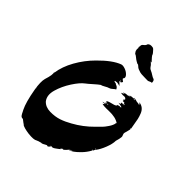

<svg xmlns="http://www.w3.org/2000/svg" viewBox="-239 -946 1097 1097"><g transform="rotate(45 309.0 -397.5)"><path d="M399 -751.4Q401.9 -749.5 405.7 -744.8Q409.5 -740 412.9 -734.8Q416.2 -729.5 422.9 -725.2Q429.5 -721 435.2 -719Q437.1 -719 451 -710Q464.8 -701 470.5 -700Q480 -698.1 481.9 -681.9Q481.9 -677.1 480 -676.2Q475.2 -677.1 466.7 -672.4Q458.1 -667.6 453.3 -668.6Q450.5 -668.6 433.3 -669Q416.2 -669.5 405.7 -670Q395.2 -670.5 381 -676.2Q367.6 -680 359 -689.5Q357.1 -691.4 356.2 -691.4L355.2 -692.4Q354.3 -694.3 349.5 -695.2Q347.6 -695.2 346.7 -695.2Q324.8 -705.7 306.7 -721.9Q305.7 -722.9 297.1 -726.7Q295.2 -729.5 291.9 -733.8Q288.6 -738.1 288.1 -740Q287.6 -741.9 286.2 -748.1Q284.8 -754.3 286.7 -761.9Q286.7 -763.8 284.8 -766.7Q282.9 -769.5 284.8 -772.4Q285.7 -774.3 286.2 -776.2Q286.7 -778.1 286.2 -779.5Q285.7 -781 285.7 -782.4Q285.7 -783.8 286.7 -785.7Q287.6 -788.6 289.5 -790.5Q290.5 -792.4 293.3 -794.3Q296.2 -796.2 299 -799Q301.9 -801.9 302.9 -802.9Q307.6 -808.6 307.6 -811.4L308.6 -814.3Q318.1 -828.6 343.8 -822.9Q348.6 -821 353.3 -815.7Q358.1 -810.5 363.8 -803.8Q369.5 -797.1 369.5 -796.2Q369.5 -791.4 377.6 -781.4Q385.7 -771.4 392.9 -764.3Q400 -757.1 399 -757.6Q398.1 -758.1 396.2 -758.1L390.5 -759ZM580 -401.9Q581.9 -401.9 581.9 -403.8Q581.9 -405.7 582.9 -406.7Q582.9 -399 579 -385.7Q575.2 -372.4 573.3 -364.3Q571.4 -356.2 577.1 -344.8Q581 -339 576.2 -318.1Q576.2 -318.1 570.5 -297.1Q570.5 -272.4 556.7 -236.7Q542.9 -201 525.7 -179Q525.7 -179 525.7 -183.8Q524.8 -181 523.3 -177.1Q521.9 -173.3 520 -170Q518.1 -166.7 516.2 -162.9Q514.3 -163.8 514.8 -166.2Q515.2 -168.6 513.3 -169.5Q512.4 -161.9 513.3 -160Q499 -134.3 478.6 -113.3Q458.1 -92.4 444.8 -83.3Q431.4 -74.3 430.5 -75.2Q429.5 -80 433.3 -82.9Q431.4 -83.8 430 -80Q428.6 -76.2 425.2 -72.4Q421.9 -68.6 421 -69.5Q421.9 -74.3 424.8 -77.1L421.9 -75.2Q418.1 -73.3 412.4 -66.2Q406.7 -59 400.5 -53.8Q394.3 -48.6 390.5 -47.6V-51.4Q387.6 -49.5 385.2 -47.1Q382.9 -44.8 378.1 -42.9Q377.1 -41.9 381.9 -41Q380 -39 373.8 -34.3Q367.6 -29.5 364.3 -27.1Q361 -24.8 355.7 -21Q350.5 -17.1 345.2 -15.2Q340 -13.3 334.3 -12.4Q334.3 -14.3 335.2 -15.2Q334.3 -16.2 333.3 -17.1Q331.4 -10.5 323.8 -3.3Q316.2 3.8 310.5 0L317.1 -4.8Q316.2 -4.8 307.1 0.5Q298.1 5.7 289 10Q280 14.3 277.1 12.4L270.5 14.3Q263.8 16.2 256.7 18.6Q249.5 21 248.6 21.9Q235.2 31.4 190.5 26.7Q146.7 21 130.5 9.5Q135.2 9.5 136.2 9.5Q130.5 8.6 125.2 4.3Q120 0 113.3 -4.8Q106.7 -9.5 103.8 -12.4Q102.9 -9.5 106.7 -8.6Q100 -9.5 95.2 -11.9Q90.5 -14.3 87.1 -19.5Q83.8 -24.8 81.9 -28.1Q80 -31.4 76.7 -38.6Q73.3 -45.7 71.4 -48.6Q51.4 -88.6 36.2 -175.2Q26.7 -232.4 34.3 -260Q50.5 -310.5 43.8 -324.8Q44.8 -324.8 46.7 -323.8Q54.3 -379 86.7 -436.7Q119 -494.3 165.7 -541Q232.4 -608.6 283.8 -627.6Q295.2 -631.4 313.8 -624.8Q332.4 -618.1 344.3 -605.2Q356.2 -592.4 350.5 -581.9Q341 -578.1 358.1 -566.7Q360 -565.7 361.9 -563.8Q356.2 -548.6 343.8 -553.3V-551.4Q358.1 -541 363.8 -531.4Q352.4 -538.1 333.3 -538.1Q335.2 -537.1 336.2 -535.2Q333.3 -537.1 325.7 -536.2L324.8 -534.3Q324.8 -532.4 324.8 -531.4Q326.7 -530.5 329.5 -530Q332.4 -529.5 335.2 -529Q338.1 -528.6 341 -527.6Q341.9 -524.8 342.9 -524.8Q359 -521 364.8 -505.7Q359 -503.8 349.5 -494.8Q340 -485.7 330.5 -482.9Q321.9 -481 306.7 -471.9Q291.4 -462.9 283.8 -461.9Q272.4 -454.3 249 -433.3Q225.7 -412.4 215.2 -404.8Q190.5 -386.7 161.4 -341.9Q132.4 -297.1 119 -250Q105.7 -202.9 128.6 -173.3Q150.5 -149.5 189 -149Q227.6 -148.6 258.6 -159Q289.5 -169.5 321 -187.6Q381.9 -221 430.5 -270.5Q450.5 -290.5 460 -300Q469.5 -309.5 483.3 -330Q497.1 -350.5 500 -367.6Q498.1 -368.6 497.1 -368.6Q501 -369.5 502.9 -371.4Q474.3 -391.4 421.9 -389.5Q376.2 -387.6 366.7 -393.3Q372.4 -393.3 378.1 -401.9Q363.8 -398.1 359 -401.9Q377.1 -403.8 382.9 -410.5Q377.1 -410.5 372.4 -406.7Q372.4 -409.5 372.9 -409.5Q373.3 -409.5 374.8 -409.5Q376.2 -409.5 378.6 -410.5Q381 -411.4 382.9 -413.3Q372.4 -413.3 372.4 -415.2Q378.1 -415.2 380 -418.1Q378.1 -418.1 375.2 -417.1Q373.3 -416.2 372.4 -416.2V-418.1Q377.1 -424.8 390.5 -428.1Q403.8 -431.4 417.1 -435.2Q430.5 -439 433.3 -446.7Q433.3 -447.6 432.4 -449.5Q439 -449.5 443.3 -451.4Q447.6 -453.3 450.5 -454.3Q450.5 -453.3 447.6 -450.5Q453.3 -449.5 458.1 -455.2Q456.2 -457.1 425.7 -461.9Q426.7 -461.9 427.1 -461.9Q427.6 -461.9 428.6 -461.9Q433.3 -462.9 434.8 -463.3Q436.2 -463.8 439 -465.2Q441.9 -466.7 441 -468.6Q440 -470.5 437.1 -473.3Q460 -475.2 463.8 -478.1Q456.2 -480 451.4 -480Q451.4 -481 452.4 -482.4Q453.3 -483.8 453.3 -484.8Q436.2 -486.7 436.2 -485.7Q440 -487.6 440 -489.5Q428.6 -491.4 441 -500Q441.9 -501 440 -502.9L439 -504.8Q434.3 -510.5 426.7 -510.5Q419 -510.5 412.4 -509.5L407.6 -510.5Q401 -510.5 398.1 -512.4Q398.1 -513.3 401.9 -514.8Q405.7 -516.2 410.5 -518.1Q415.2 -520 417.1 -521.9Q417.1 -522.9 413.8 -521.9Q410.5 -521 407.6 -520.5Q404.8 -520 404.8 -521Q414.3 -528.6 440 -528.6Q440 -531.4 440 -533.3Q448.6 -533.3 450.5 -535.2Q447.6 -537.1 446.7 -538.1Q450.5 -538.1 477.1 -541Q474.3 -541.9 471.4 -545.7Q488.6 -542.9 502.9 -538.1L501.9 -540Q502.9 -540 511 -538.1Q519 -536.2 521 -535.2Q519 -537.1 516.2 -540Q518.1 -541 520 -541Q513.3 -542.9 509.5 -547.6Q527.6 -545.7 540.5 -535.7Q553.3 -525.7 560.5 -507.6Q567.6 -489.5 571 -474.3Q574.3 -459 577.6 -437.6Q581 -416.2 582.9 -407.6H581.9Q580 -407.6 580 -405.7Q580 -403.8 580 -401.9ZM451.4 -529.5 449.5 -530.5H443.8L442.9 -529.5ZM394.3 -420Q392.4 -416.2 387.6 -418.1ZM393.3 -411.4V-413.3H386.7V-410.5Q390.5 -408.6 393.3 -411.4ZM447.6 -449.5H451.4Q449.5 -447.6 447.6 -449.5ZM451.4 -471.4Q454.3 -469.5 458.1 -471.4ZM477.1 -535.2H481Q480 -538.1 480 -540Q479 -540 477.1 -541Q476.2 -538.1 477.1 -535.2ZM354.3 -556.2Q351.4 -557.1 347.6 -558.6Q343.8 -560 341 -561Q344.8 -556.2 352.4 -555.2ZM35.2 -194.3Q35.2 -188.6 37.1 -186.7Q36.2 -192.4 35.2 -194.3ZM327.6 -9.5V-12.4H325.7V-9.5ZM342.9 -18.1 339 -20H342.9ZM521 -181.9Q522.9 -183.8 522.9 -185.7Q521 -185.7 520 -184.8Q519 -183.8 520 -181H521Z"/></g></svg>

Font: KAZYinfo
Style: Bold
Weight: 700
Designer: emmanuel didier
Foundry: emmanuel didier
Version: Version 001.000